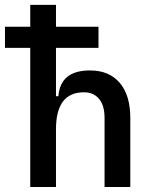

<svg xmlns="http://www.w3.org/2000/svg" viewBox="-20 -752 626 772"><path d="M400.4 0V-278.3Q400.4 -327.6 378.4 -354.2Q356.4 -380.9 317.4 -380.9Q205.1 -380.9 205.1 -232.4V0H101.6V-559.6H0V-644.5H101.6V-732.4H205.1V-644.5H376V-559.6H205.1V-365.2H214.8Q222.7 -468.8 341.8 -468.8Q418.9 -468.8 461.4 -418.9Q503.9 -369.1 503.9 -278.3V0Z"/></svg>

Font: Cascadia Mono PL
Style: Regular
Weight: 400
Monospace: yes
Designer: Aaron Bell
Foundry: Saja Typeworks
Version: Version 2404.023; ttfautohint (v1.8.4)